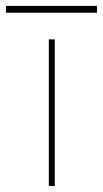

<svg xmlns="http://www.w3.org/2000/svg" viewBox="-95 -629 348 649"><path d="M70 0V-496H90V0ZM-75 -586V-609H233V-586Z"/></svg>

Font: DM Sans 24pt Thin
Style: Regular
Weight: 250
Designer: Colophon Foundry, Jonny Pinhorn
Foundry: Colophon Foundry
Version: Version 4.004;gftools[0.9.30]